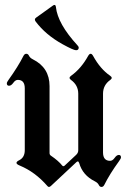

<svg xmlns="http://www.w3.org/2000/svg" viewBox="-20 -738 511 768"><path d="M7.3 0ZM124.5 -667.5 190.4 -714.8Q194.8 -718.3 197.8 -718.3Q202.6 -718.3 203.6 -710Q210.9 -642.6 290 -556.6Q294.9 -551.3 294.9 -547.9Q294.9 -537.1 284.2 -537.1Q273.9 -537.1 230.5 -561Q162.6 -598.6 122.6 -651.9Q119.6 -655.8 119.6 -659.9Q119.6 -664.1 124.5 -667.5ZM7.3 0ZM463.9 -108.4Q463.9 -104 456.1 -93.3Q418.5 -41.5 397.5 1Q393.1 9.8 386 9.8Q378.9 9.8 375 1.5Q371.1 -6.8 359.4 -12.7Q310.5 -37.1 296.9 -85.4Q294.4 -92.3 291.5 -92.3Q288.6 -92.3 285.6 -89.4L183.6 5.9Q179.2 9.8 175.8 9.8Q172.4 9.8 169.4 5.9Q120.6 -50.3 59.1 -75.7Q45.9 -81.1 45.9 -86.4Q45.9 -91.8 57.1 -97.2Q79.1 -108.4 79.1 -137.2V-384.8Q79.1 -418.5 51.3 -418.5Q41.5 -418.5 33.2 -406.7Q24.9 -395 16.1 -395Q7.3 -395 7.3 -404.8Q7.3 -409.2 15.1 -419.9Q52.2 -471.7 73.7 -514.2Q78.1 -522.9 85.2 -522.9Q92.3 -522.9 96.2 -514.6Q100.1 -506.3 111.8 -500.5Q178.2 -467.3 178.2 -393.6V-126Q178.2 -119.1 183.1 -115.7Q213.4 -95.2 229 -75.7Q231 -73.2 233.6 -73.2Q236.3 -73.2 238.8 -75.7L284.7 -118.7Q293 -126.5 293 -136.7V-363.3Q293 -397.5 263.7 -418.5Q258.3 -422.4 258.3 -426.5Q258.3 -430.7 264.6 -435.1Q304.7 -463.9 332.5 -514.2Q337.4 -522.9 342.5 -522.9Q347.7 -522.9 352.5 -514.2Q381.3 -461.9 420.4 -435.1Q426.8 -430.7 426.8 -426.5Q426.8 -422.4 421.4 -418.5Q392.1 -397.9 392.1 -363.3V-128.4Q392.1 -94.7 420.4 -94.7Q430.2 -94.7 438.5 -106.4Q446.8 -118.2 455.3 -118.2Q463.9 -118.2 463.9 -108.4Z"/></svg>

Font: UnifrakturMaguntia
Style: Book
Weight: 400
Designer: j. 'mach' wust, Gerrit Ansmann, Georg Duffner, based on a font by Peter Wiegel, original typeface by Carl Albert Fahrenw
Version: Version 2017-03-19